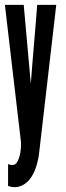

<svg xmlns="http://www.w3.org/2000/svg" viewBox="-22 -567 270 785"><path d="M11 193C49 208 89 190 112 147C128 119 137 77 140 41L208 -547H130C125 -473 109 -299 104 -224L75 -547H-2L64 16C64 41 62 75 46 99C38 109 26 110 11 104Z"/></svg>

Font: League Gothic Condensed
Style: Regular
Weight: 400
Width: 3
Designer: Tyler Finck
Foundry: The League of Moveable Type
Version: Version 1.001;PS 001.001;hotconv 1.0.56;makeotf.lib2.0.21325